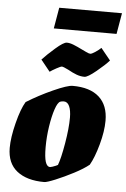

<svg xmlns="http://www.w3.org/2000/svg" viewBox="-59 -905 629 957"><g transform="rotate(5 256.0 -427.0)"><path d="M13 -146Q13 -198 31.5 -271Q50 -344 72 -380Q133 -418 203 -449.5Q273 -481 299 -481Q386 -481 431.5 -440Q477 -399 477 -322Q477 -269 458.5 -202Q440 -135 418 -97Q391 -75 344 -50.5Q297 -26 254.5 -8.5Q212 9 199 9Q112 9 62.5 -30Q13 -69 13 -146ZM234 -71Q254 -78 260 -82Q273 -116 286 -192Q299 -268 299 -322Q299 -358 289.5 -379Q280 -400 261 -400Q252 -400 244 -397Q231 -392 219 -356.5Q207 -321 199 -269Q191 -217 191 -165Q191 -115 198.5 -91.5Q206 -68 222 -68Q225 -68 234 -71ZM270 -559Q244 -572 237 -572Q231 -572 210 -560.5Q189 -549 178 -541L132 -598Q156 -624 195.5 -658.5Q235 -693 251 -693Q266 -693 285 -685.5Q304 -678 330 -665Q335 -663 350 -655.5Q365 -648 372 -648Q379 -648 396.5 -659.5Q414 -671 425 -682L473 -623Q454 -601 411.5 -566Q369 -531 353 -531Q333 -531 313 -538.5Q293 -546 270 -559ZM198 -863H512L494 -758H180Z"/></g></svg>

Font: Grenze Black
Style: Italic
Weight: 900
Italic angle: -10°
Designer: Renata Polastri
Foundry: Omnibus-Type
Version: Version 1.002; ttfautohint (v1.8)